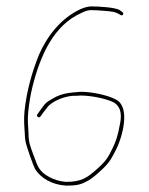

<svg xmlns="http://www.w3.org/2000/svg" viewBox="-20 -629 477 616"><path d="M372.2 -590.5C372 -590.6 371.7 -590.8 371.5 -591L363.8 -596.8C349.3 -605 300.7 -608.5 271.4 -608.5C261.3 -607.9 249.7 -604.8 237.1 -599.2C176.8 -570.6 132.8 -516.4 104.9 -453.1C83.1 -398.5 65.6 -339 58.5 -271.2C56.2 -247.5 57.9 -223.5 59.5 -201.5C59.5 -201.4 59.5 -201.2 59.5 -201C59.5 -191.5 60.5 -182 62.4 -172.5C65.2 -158.2 87.1 -96.7 92.5 -86.7C110.5 -58 146 -36.3 191.5 -33.5C212.3 -32.2 190.8 -33.5 191 -33.5C220 -33.5 235.2 -35 255.6 -45.7C267.6 -51.3 281.8 -61.7 299 -77.6C328.7 -104 335.3 -115.9 351.3 -146.9C373.9 -190.6 399.6 -287.4 350.8 -310.2C350.7 -310.2 350.6 -310.3 350.4 -310.4C326.4 -323.4 275.9 -334.5 239.2 -334.5C200.5 -331.9 177.6 -329 151.2 -314C126.2 -299.8 126.3 -298.8 110.1 -276.6L100.1 -262.6C97.4 -258.9 98.6 -256 101.5 -254C104.4 -252 107.4 -251.9 109.9 -255.4L120 -269.5C126.9 -278.4 131.7 -284.6 135.2 -288.8C135.3 -288.9 135.5 -289.1 135.7 -289.3C151.9 -305.5 184.8 -319.2 212.4 -321.5C212.5 -321.5 212.8 -321.5 213 -321.5C220.8 -321.5 229.3 -321.8 238.5 -322.5C238.6 -322.5 238.8 -322.5 239 -322.5C271.5 -322.5 319.7 -313 344.4 -300.7C344.5 -300.6 344.8 -300.5 345 -300.4C371.2 -284 370.8 -256.1 363.3 -223.3C358.7 -203 363.4 -223.9 363.4 -223.7C358.4 -195.3 351.6 -174.4 340.8 -152.7C327.4 -124.2 318.4 -110.4 290.9 -86.4C260.6 -59.8 242.9 -45.5 192 -45.5C191.9 -45.5 191.6 -45.5 191.4 -45.5C171.7 -47 153.6 -52.7 138.4 -60.9C106.3 -78.3 101.5 -92.7 87.5 -131.4C76.7 -161.1 71.5 -172.2 71.5 -201.5C70.1 -221.6 68 -246.8 70.6 -269.8C73.6 -298.6 77.4 -323.4 84.2 -350.8C109.2 -450.7 152 -548.5 241.7 -587.7C252.1 -593.1 262.3 -596.5 272 -596.5C282.3 -596.5 295.5 -595.8 311.6 -594.5C339.5 -592.1 348.8 -592.1 366.1 -581.3C370.7 -578.2 373 -579.8 374.5 -582.3C376.2 -585 376.3 -588.2 372.2 -590.5Z"/></svg>

Font: Take Off
Style: Hairball
Weight: 400
Foundry: Cannot Into Space Fonts
Version: Version 0.89